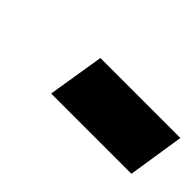

<svg xmlns="http://www.w3.org/2000/svg" viewBox="-17 -900 455 455"><g transform="rotate(45 211.0 -672.0)"><path d="M131 -601 154 -743H422L400 -601Z"/></g></svg>

Font: Georama SemiCondensed Black
Style: Italic
Weight: 900
Width: 4
Italic angle: -9°
Designer: Jean-Baptiste Levee
Foundry: Production Type
Version: Version 1.000